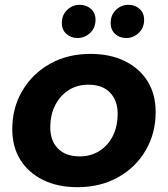

<svg xmlns="http://www.w3.org/2000/svg" viewBox="-20 -770 699 798"><path d="M302 8Q220 8 159 -22Q98 -52 64.5 -106Q31 -160 31 -233Q31 -322 73 -393Q115 -464 188 -505Q261 -546 356 -546Q438 -546 499 -516Q560 -486 593.5 -432Q627 -378 627 -305Q627 -216 585.5 -145Q544 -74 470.5 -33Q397 8 302 8ZM312 -120Q357 -120 393 -142.5Q429 -165 449 -205Q469 -245 469 -298Q469 -352 437.5 -385Q406 -418 347 -418Q301 -418 265.5 -395.5Q230 -373 209.5 -333Q189 -293 189 -240Q189 -185 221 -152.5Q253 -120 312 -120ZM505 -612Q477 -612 458.5 -629Q440 -646 440 -674Q440 -708 462 -729Q484 -750 514 -750Q541 -750 560 -733Q579 -716 579 -688Q579 -654 556.5 -633Q534 -612 505 -612ZM302 -612Q275 -612 256 -629Q237 -646 237 -674Q237 -708 259.5 -729Q282 -750 311 -750Q339 -750 358 -733Q377 -716 377 -688Q377 -654 354.5 -633Q332 -612 302 -612Z"/></svg>

Font: Montserrat
Style: Bold Italic
Weight: 700
Italic angle: -11.3°
Designer: Julieta Ulanovsky
Foundry: Julieta Ulanovsky
Version: Version 9.000; ttfautohint (v1.8.4.7-5d5b)